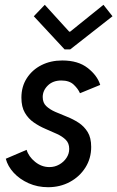

<svg xmlns="http://www.w3.org/2000/svg" viewBox="-20 -782 495 810"><path d="M183.1 7.8Q138.2 7.8 100.6 -9Q63 -25.9 37.8 -53.2Q12.7 -80.6 4.4 -112.3L92.3 -149.9Q100.6 -121.6 127.9 -99.4Q155.3 -77.1 188.5 -77.1Q210.9 -77.1 230 -87.9Q249 -98.6 260.5 -116Q272 -133.3 272 -153.8Q272 -177.7 257.6 -192.1Q243.2 -206.5 220.2 -217Q197.3 -227.5 171.4 -238.5Q145.5 -249.5 122.6 -265.4Q99.6 -281.2 85 -306.2Q70.3 -331.1 70.3 -370.1Q70.3 -417 93.3 -452.4Q116.2 -487.8 155 -507.3Q193.8 -526.9 242.7 -526.9Q309.6 -526.9 350.1 -495.1Q390.6 -463.4 402.8 -423.8L317.4 -388.7Q309.6 -407.2 291 -424.8Q272.5 -442.4 238.8 -442.4Q203.1 -442.4 181.6 -421.1Q160.2 -399.9 160.2 -372.6Q160.2 -348.6 175 -334.5Q189.9 -320.3 213.1 -310.1Q236.3 -299.8 262.5 -289.6Q288.6 -279.3 311.8 -264.2Q335 -249 349.9 -224.9Q364.7 -200.7 364.7 -162.1Q364.7 -113.8 340.3 -75.2Q315.9 -36.6 274.7 -14.4Q233.4 7.8 183.1 7.8ZM252.4 -573.7 122.6 -713.4 168.9 -761.7 272 -648.4H275.9L416.5 -761.7L454.6 -713.4L276.4 -573.7Z"/></svg>

Font: Reddit Sans Medium
Style: Italic
Weight: 500
Italic angle: -11.25°
Designer: Stephen Hutchings
Version: Version 1.013